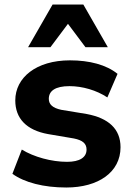

<svg xmlns="http://www.w3.org/2000/svg" viewBox="-20 -816 581 847"><path d="M272.5 11.2C413.6 11.2 511.7 -56.2 511.7 -166.5C511.7 -247.6 458.5 -294.9 362.8 -313L250.5 -331.5C211.4 -339.8 195.3 -356 195.3 -379.9C195.3 -414.6 223.1 -436 286.6 -436C343.3 -436 405.8 -418 453.6 -386.2L498.5 -490.2C449.2 -530.3 374.5 -549.8 288.6 -549.8C139.6 -549.8 47.4 -473.6 47.4 -373C47.4 -293 97.2 -241.7 191.4 -224.6L306.2 -205.1C344.7 -197.3 361.8 -182.6 361.8 -156.2C361.8 -121.6 331.5 -102.1 275.9 -102.1C207 -102.1 129.4 -123.5 76.2 -156.2L34.7 -49.3C87.9 -10.7 172.9 11.2 272.5 11.2ZM202.6 -607.9 279.8 -710.9 356.9 -607.9H455.6L347.7 -795.9H211.9L104 -607.9Z"/></svg>

Font: Winston ExtraBold
Style: Regular
Weight: 800
Designer: Vernon Adams, Kim Jin-seong, David Berlow, Cristiano Sobral
Foundry: The Winston Project Authors
Version: Version 3.004